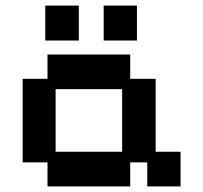

<svg xmlns="http://www.w3.org/2000/svg" viewBox="-20 -656 727 687"><path d="M150 11V-75H61V-374H150V-461H446V-374H537V-113H626V11H507V-75H446V11ZM179 -113H417V-337H179ZM142 -511V-636H262V-511ZM351 -511V-636H470V-511Z"/></svg>

Font: Pixelify Sans SemiBold
Style: Regular
Weight: 600
Designer: Stefie Justprince
Foundry: Typecalism Foundryline
Version: Version 1.000